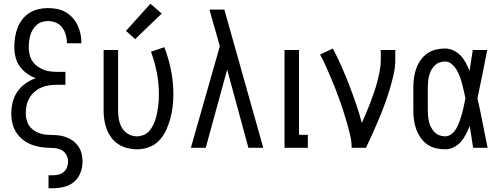

<svg xmlns="http://www.w3.org/2000/svg" viewBox="-20 -786 2653 1021"><path d="M238 215V146H262Q278 146 293 142Q308 138 319.5 128Q331 118 336.5 103Q342 88 342 73Q342 54 332.5 37Q323 20 306.5 11.5Q290 3 271 1.5Q252 0 233.5 -0.5Q215 -1 196.5 -4Q178 -7 160 -12.5Q142 -18 125.5 -27Q109 -36 95 -48.5Q81 -61 70 -76.5Q59 -92 52.5 -109Q46 -126 43 -145Q40 -164 40 -182Q40 -213 47.5 -243Q55 -273 72.5 -298.5Q90 -324 115.5 -342Q141 -360 170 -370Q144 -380 122 -396Q100 -412 84.5 -434Q69 -456 62.5 -482.5Q56 -509 56 -536Q56 -561 60 -587Q64 -613 73 -637Q82 -661 98 -682Q114 -703 136 -717Q158 -731 183.5 -737Q209 -743 235 -743Q259 -743 283 -738.5Q307 -734 328 -722Q349 -710 365.5 -692Q382 -674 392.5 -652Q403 -630 408 -606Q413 -582 413 -558V-556H336V-557Q336 -579 330 -600.5Q324 -622 311 -639.5Q298 -657 277.5 -665.5Q257 -674 235 -674Q219 -674 203 -669Q187 -664 175 -653.5Q163 -643 154.5 -629Q146 -615 141.5 -599.5Q137 -584 135 -568Q133 -552 133 -536Q133 -517 137 -498Q141 -479 151 -463Q161 -447 176 -435.5Q191 -424 208.5 -416.5Q226 -409 245 -406.5Q264 -404 283 -404H328V-335H283Q261 -335 240 -332Q219 -329 199.5 -320.5Q180 -312 163.5 -297.5Q147 -283 136.5 -265Q126 -247 121.5 -226Q117 -205 117 -183Q117 -161 124.5 -139Q132 -117 148.5 -102Q165 -87 186.5 -79Q208 -71 230.5 -69.5Q253 -68 275.5 -67.5Q298 -67 320 -60.5Q342 -54 361 -42Q380 -30 393.5 -12Q407 6 413 28Q419 50 419 73Q419 103 408 132Q397 161 374.5 180.5Q352 200 322 207.5Q292 215 262 215Z M708 8Q683 8 657.5 1.5Q632 -5 610.5 -18.5Q589 -32 573.5 -52.5Q558 -73 548.5 -97Q539 -121 535 -146.5Q531 -172 531 -197V-520H608V-197Q608 -173 612.5 -149.5Q617 -126 629 -105.5Q641 -85 662.5 -73Q684 -61 708 -61Q725 -61 742 -67.5Q759 -74 771 -86.5Q783 -99 791 -114.5Q799 -130 805 -146.5Q811 -163 814.5 -180.5Q818 -198 820.5 -215Q823 -232 824 -249.5Q825 -267 825 -285Q825 -342 814 -399Q803 -456 783 -511L854 -535Q877 -475 889.5 -412Q902 -349 902 -284Q902 -252 898 -219Q894 -186 885.5 -154.5Q877 -123 863 -93Q849 -63 826.5 -39Q804 -15 772.5 -3.5Q741 8 708 8ZM699 -578 650 -622 780 -766 840 -714Z M995 0 1149 -540 1127 -618Q1118 -647 1110 -676.5Q1102 -706 1094 -735H1173L1380 0H1301L1188 -416L1074 0Z M1493 0V-520H1570V-69H1617V0Z M1850 0Q1850 -33 1842.5 -65Q1835 -97 1826 -129Q1817 -161 1807 -192Q1797 -223 1786 -254Q1775 -285 1763 -315.5Q1751 -346 1738 -376.5Q1725 -407 1711.5 -437Q1698 -467 1682 -496L1750 -528Q1775 -481 1796.5 -432Q1818 -383 1837 -333.5Q1856 -284 1873.5 -233.5Q1891 -183 1904 -132Q1916 -158 1927.5 -185.5Q1939 -213 1949.5 -240.5Q1960 -268 1969.5 -296Q1979 -324 1986.5 -352.5Q1994 -381 1999.5 -410Q2005 -439 2005 -468V-520H2082V-468Q2082 -427 2072.5 -386.5Q2063 -346 2051 -306.5Q2039 -267 2024.5 -228Q2010 -189 1994 -151Q1978 -113 1961 -75Q1944 -37 1926 0Z M2347 8Q2321 8 2296.5 2Q2272 -4 2251.5 -18.5Q2231 -33 2216.5 -54Q2202 -75 2193.5 -98.5Q2185 -122 2181.5 -147Q2178 -172 2178 -197V-323Q2178 -348 2181.5 -373Q2185 -398 2193.5 -421.5Q2202 -445 2216.5 -466Q2231 -487 2251.5 -501.5Q2272 -516 2296.5 -522Q2321 -528 2347 -528Q2370 -528 2392 -517.5Q2414 -507 2430 -490Q2446 -473 2457 -452Q2468 -431 2477 -409Q2481 -437 2485.5 -464.5Q2490 -492 2494 -520H2571Q2558 -456 2545.5 -391.5Q2533 -327 2519 -263Q2534 -198 2546.5 -132Q2559 -66 2573 0H2496Q2491 -29 2487 -58Q2483 -87 2478 -116Q2469 -94 2458 -72.5Q2447 -51 2431 -32.5Q2415 -14 2393 -3Q2371 8 2347 8ZM2347 -61Q2362 -61 2375.5 -69.5Q2389 -78 2398 -90Q2407 -102 2413.5 -116Q2420 -130 2425 -144.5Q2430 -159 2434.5 -174Q2439 -189 2442.5 -204Q2446 -219 2449 -234Q2452 -249 2455 -264Q2451 -283 2446.5 -302.5Q2442 -322 2437 -341.5Q2432 -361 2425 -379.5Q2418 -398 2408 -415Q2398 -432 2382 -445.5Q2366 -459 2347 -459Q2331 -459 2316.5 -453.5Q2302 -448 2291 -437Q2280 -426 2273 -412.5Q2266 -399 2262 -384Q2258 -369 2256.5 -353.5Q2255 -338 2255 -323V-197Q2255 -182 2256.5 -166.5Q2258 -151 2262 -136Q2266 -121 2273 -107.5Q2280 -94 2291 -83Q2302 -72 2316.5 -66.5Q2331 -61 2347 -61Z"/></svg>

Font: Iosevka QP
Style: Regular
Weight: 400
Designer: Belleve Invis
Foundry: Belleve Invis
Version: Version 20.0.0; ttfautohint (v1.8.4)